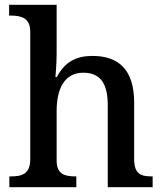

<svg xmlns="http://www.w3.org/2000/svg" viewBox="-20 -780 684 800"><path d="M19 0H298V-45H295C251 -45 216 -53 216 -111V-317C216 -411 249 -477 327 -477C402 -477 429 -427 429 -341V0H616V-45H613C568 -45 539 -54 539 -117V-352C539 -488 476 -547 365 -547C299 -547 250 -523 217 -459H211C211 -459 216 -515 216 -555V-760H18V-715H27C66 -715 106 -706 106 -649V-116C106 -54 70 -45 25 -45H19Z"/></svg>

Font: Noto Serif Vithkuqi Medium
Style: Regular
Weight: 500
Version: Version 1.005